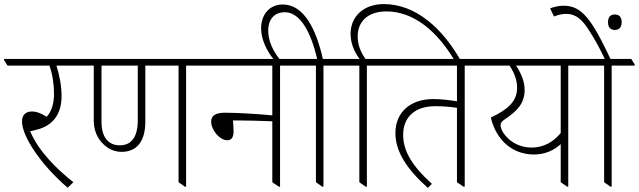

<svg xmlns="http://www.w3.org/2000/svg" viewBox="-46 -911 3134 942"><path d="M286 10 314 -17C233 -81 143 -169 102 -267C117 -270 133 -274 149 -279C222 -303 256 -360 256 -440C256 -490 246 -540 231 -589H357V-595L340 -622H-26V-616L-9 -589H197C212 -544 219 -498 219 -450C219 -399 205 -362 183 -338C158 -354 134 -364 111 -364C80 -364 62 -347 62 -315C62 -242 154 -103 286 10Z M551 -166C626 -166 667 -219 667 -314V-589H830V-17L861 5H867V-589H980V-595L963 -622H305V-616L322 -589H414V-321C414 -271 432 -230 463 -202C487 -179 517 -166 551 -166ZM452 -313V-589H630V-321C630 -241 600 -198 542 -198C484 -198 452 -240 452 -313Z M1069 -223C1092 -223 1100 -240 1100 -268C1100 -285 1098 -305 1097 -320C1107 -320 1121 -320 1131 -320C1168 -320 1236 -318 1290 -316V-17L1322 5H1328V-589H1441V-595L1424 -622H928V-616L945 -589H1290V-345C1218 -352 1117 -358 1057 -358C1011 -358 990 -343 990 -314C990 -274 1031 -223 1069 -223Z M1535 5H1541V-589H1654V-595L1637 -622H1538C1506 -764 1447 -889 1341 -889C1277 -889 1235 -840 1235 -772C1235 -716 1265 -657 1299 -617H1329C1293 -660 1270 -711 1270 -760C1270 -818 1301 -851 1352 -851C1426 -851 1479 -755 1510 -622H1389V-616L1406 -589H1504V-17Z M1748 5H1754V-589H1867V-595L1850 -622H1747C1722 -657 1709 -693 1709 -733C1709 -808 1762 -855 1849 -855C1986 -855 2100 -756 2185 -613H2215C2125 -772 1994 -891 1837 -891C1740 -891 1674 -832 1674 -745C1674 -701 1690 -660 1718 -622H1602V-616L1619 -589H1717V-17Z M2053 11 2073 -9C1978 -95 1932 -168 1932 -249C1932 -337 1990 -390 2089 -390C2125 -390 2165 -387 2196 -382V-17L2228 5H2234V-589H2346V-595L2329 -622H1815V-616L1832 -589H2196V-414C2161 -420 2116 -425 2080 -425C1969 -425 1894 -362 1894 -258C1894 -166 1951 -81 2053 11Z M2574 -153C2627 -153 2672 -173 2705 -204V-17L2737 5H2742V-589H2855V-595L2838 -622H2295V-616L2312 -589H2454C2477 -554 2491 -520 2491 -480C2491 -415 2448 -375 2362 -334C2389 -223 2468 -153 2574 -153ZM2435 -244C2419 -262 2410 -282 2410 -297C2410 -308 2416 -315 2427 -323C2489 -364 2528 -402 2528 -470C2528 -509 2512 -550 2486 -589H2705V-258C2666 -212 2619 -187 2562 -187C2512 -187 2466 -208 2435 -244Z M2949 5H2955V-589H3068V-595L3051 -622H2803V-616L2820 -589H2918V-17Z M2923 -618H2951C2857 -817 2809 -883 2719 -883C2695 -883 2672 -877 2653 -870L2672 -830C2691 -838 2713 -843 2731 -843C2781 -843 2813 -813 2847 -757C2871 -720 2898 -672 2923 -618ZM2970 -764C2992 -764 3004 -778 3004 -802C3004 -827 2992 -840 2970 -840C2949 -840 2937 -827 2937 -802C2937 -778 2949 -764 2970 -764Z"/></svg>

Font: Noto Serif Devanagari SemiCondensed ExtraLight
Style: Regular
Weight: 200
Width: 4
Designer: Universal Thirst, Indian Type Foundry and the Monotype Design Team
Foundry: Monotype Imaging Inc.
Version: Version 2.004